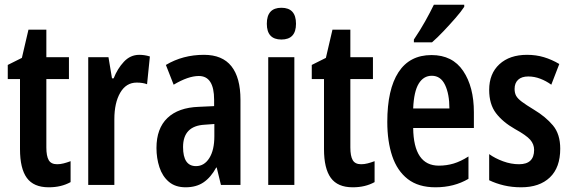

<svg xmlns="http://www.w3.org/2000/svg" viewBox="-20 -786 2430 816"><path d="M223 -88Q236 -88 250 -91.5Q264 -95 280 -101V-12Q260 -1 237 4.5Q214 10 187 10Q123 10 94 -30Q65 -70 65 -152V-450H13V-510L73 -540L101 -660H177V-543H273V-450H177V-159Q177 -123 187 -105.5Q197 -88 223 -88Z M572 -553Q582 -553 593 -551.5Q604 -550 617 -546L605 -428Q587 -435 561 -435Q516 -435 491 -392Q466 -349 466 -279V0H355V-543H441L456 -453H463Q479 -494 506.5 -523.5Q534 -553 572 -553Z M847 -553Q925 -553 963.5 -504.5Q1002 -456 1002 -362V0H919L901 -74H899Q876 -32 845 -11Q814 10 769 10Q725 10 697.5 -13.5Q670 -37 657.5 -75.5Q645 -114 645 -157Q645 -240 691.5 -284.5Q738 -329 825 -332L890 -335V-362Q890 -463 825 -463Q780 -463 718 -426L685 -510Q757 -553 847 -553ZM850 -256Q758 -251 758 -161Q758 -80 813 -80Q848 -80 869.5 -114Q891 -148 891 -207V-259Z M1176 -753Q1238 -753 1238 -685Q1238 -618 1176 -618Q1114 -618 1114 -685Q1114 -753 1176 -753ZM1231 -543V0H1120V-543Z M1515 -88Q1528 -88 1542 -91.5Q1556 -95 1572 -101V-12Q1552 -1 1529 4.5Q1506 10 1479 10Q1415 10 1386 -30Q1357 -70 1357 -152V-450H1305V-510L1365 -540L1393 -660H1469V-543H1565V-450H1469V-159Q1469 -123 1479 -105.5Q1489 -88 1515 -88Z M1814 -552Q1903 -552 1948.5 -484.5Q1994 -417 1994 -309V-242H1736Q1738 -82 1845 -82Q1878 -82 1908 -91Q1938 -100 1971 -121V-26Q1910 10 1831 10Q1758 10 1713 -25Q1668 -60 1647 -122.5Q1626 -185 1626 -268Q1626 -406 1673.5 -479Q1721 -552 1814 -552ZM1815 -464Q1780 -464 1759.5 -430.5Q1739 -397 1736 -325H1890Q1890 -386 1871.5 -425Q1853 -464 1815 -464ZM1953 -757Q1940 -737 1916 -709.5Q1892 -682 1865.5 -654Q1839 -626 1816 -606H1739V-618Q1766 -658 1787 -695.5Q1808 -733 1824 -766H1953Z M2361 -154Q2361 -74 2317 -32Q2273 10 2195 10Q2156 10 2122 2Q2088 -6 2059 -20V-131Q2084 -113 2118 -100.5Q2152 -88 2186 -88Q2250 -88 2250 -149Q2250 -173 2233.5 -192Q2217 -211 2168 -238Q2117 -267 2088 -305Q2059 -343 2059 -404Q2059 -473 2102.5 -513Q2146 -553 2220 -553Q2258 -553 2291.5 -543Q2325 -533 2357 -514L2323 -426Q2301 -442 2276 -451.5Q2251 -461 2225 -461Q2197 -461 2182 -447Q2167 -433 2167 -408Q2167 -391 2173.5 -379Q2180 -367 2198 -353.5Q2216 -340 2249 -320Q2299 -290 2330 -253Q2361 -216 2361 -154Z"/></svg>

Font: Noto Sans Thai Looped ExtraCondensed SemiBold
Style: Regular
Weight: 600
Width: 2
Designer: Sasikarn Vongin, Ben Mitchell
Foundry: The Fontpad Ltd
Version: Version 1.001; ttfautohint (v1.8.4.7-5d5b)